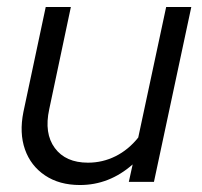

<svg xmlns="http://www.w3.org/2000/svg" viewBox="-20 -521 578 550"><path d="M209 9Q150 9 109 -18.5Q68 -46 51.5 -93Q35 -140 47 -200L111 -501H183L121 -208Q106 -139 137 -97Q168 -55 232 -55Q274 -55 311 -73.5Q348 -92 376 -127L456 -501H528L421 0H349L360 -50Q293 9 209 9Z"/></svg>

Font: Red Hat Display VF
Style: Italic
Weight: 300
Italic angle: -12°
Designer: Pentagram, MCKL
Foundry: Pentagram, MCKL
Version: Version 1.023